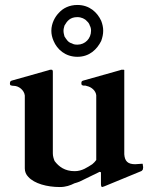

<svg xmlns="http://www.w3.org/2000/svg" viewBox="-20 -741 626 774"><path d="M392 13C394.5 12.4 400.1 10 401 10L549 -51C552 -52 554 -55 556 -58C556 -62 557 -64 557 -65C557 -67 557 -70 556 -74C556 -79 555 -81 554 -81L525 -79C494.9 -79 483 -91.4 481 -119V-456C482 -459 480 -460 477 -460H470C468 -459 466 -459 464 -458L315 -416C309.3 -414.1 308 -412.1 308 -405C308 -402 309 -400 310 -398C311 -398 313 -397 316 -396H324C326 -395 329 -395 331 -394C348.2 -390.2 365.9 -376.1 368 -357V-96C364 -90 358 -84 352 -79C332.3 -66.7 311.3 -51 281 -51C241.6 -51 217.4 -68.8 200 -92C196 -102 193 -112 193 -123V-452C193 -457 191 -460 188 -460H182C180 -459 178 -459 176 -458L27 -416C21.6 -414.2 20 -410.8 20 -404C20 -398.4 22.4 -396 28 -396C30 -395 32 -395 35 -395C56.4 -395 77.7 -376.9 80 -356V-62C80 -49 85 -37 94 -28C118.4 -0.8 169.9 13 221 13C245.7 13 263.5 6.3 280 -2C287 -4 294 -6 301 -9L379 -47C379 -48 379 -48 380 -48H382C385 -48 386 -47 387 -46V1C387 5.5 387.8 13 392 13ZM292 -561C284 -561 276 -562 270 -566C254.3 -569.9 247.9 -582.2 240 -594C238 -602 236 -609 236 -617C236 -624 238 -631 240 -638C250.6 -656.6 262.8 -672 292 -672C307.7 -672 322.8 -665 330 -656C336 -651 340 -645 342 -638C346 -631 347 -624 347 -617C347 -586.1 323.6 -561 292 -561ZM187 -617C187 -603 190 -590 196 -576C210.3 -541.8 243.4 -512 292 -512C341.3 -512 371.3 -542.6 388 -576C393 -590 396 -603 396 -617C396 -631 393 -644 388 -657C372.2 -691.3 340.7 -721 292 -721C259.7 -721 234.2 -708 218 -690C201.9 -673.9 187 -647 187 -617Z"/></svg>

Font: fbb
Style: Bold
Weight: 400
Designer: David J. Perry, Michael Sharpe
Version: Version 1.045